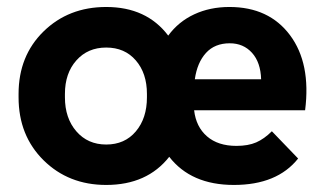

<svg xmlns="http://www.w3.org/2000/svg" viewBox="-20 -520 929 550"><path d="M284.2 9.8Q176.3 9.8 104.7 -61Q33.2 -131.8 33.2 -241.2V-251Q33.2 -359.9 104.7 -429.9Q176.3 -500 284.2 -500Q399.9 -500 461.9 -418Q491.2 -458 536.4 -479Q581.5 -500 637.2 -500Q750.5 -500 810.8 -419.2Q871.1 -338.4 854 -204.1H536.1Q541.5 -156.7 573 -129.4Q604.5 -102.1 657.2 -102.1Q690.9 -102.1 713.9 -112.1Q736.8 -122.1 758.8 -144L834 -65.9Q773.9 9.8 649.9 9.8Q527.3 9.8 464.8 -70.8Q401.4 9.8 284.2 9.8ZM638.2 -396Q595.2 -396 570.1 -368.4Q544.9 -340.8 538.1 -293H728Q726.6 -341.3 701.9 -368.7Q677.2 -396 638.2 -396ZM284.2 -106Q337.4 -106 369.1 -143.6Q400.9 -181.2 400.9 -241.2V-251Q400.9 -310.1 369.1 -346.9Q337.4 -383.8 284.2 -383.8Q231.4 -383.8 198.7 -346.9Q166 -310.1 166 -251V-241.2Q166 -181.6 198.7 -143.8Q231.4 -106 284.2 -106Z"/></svg>

Font: SUSE
Style: Bold
Weight: 700
Designer: Rene Bieder
Foundry: SUSE
Version: Version 1.000